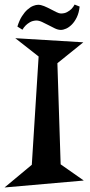

<svg xmlns="http://www.w3.org/2000/svg" viewBox="-36 -807 395 839"><path d="M214.8 -530.8 229 -88.9 330.1 -18.1 -16.1 12.2 103 -86.9 132.8 -560.1 30.8 -640.1 328.1 -622.1ZM312 -778.3Q309.1 -751 299.6 -731.4Q290 -711.9 277.8 -699.7Q265.6 -687.5 252.9 -681.9Q240.2 -676.3 230 -676.3Q217.8 -676.3 203.9 -682.9Q189.9 -689.5 175.5 -697.3Q161.1 -705.1 147 -711.4Q132.8 -717.8 121.1 -717.3Q106 -716.3 95 -710Q84 -703.6 76.7 -696.3Q67.9 -687.5 62 -677.2L40 -690.9Q48.3 -717.8 59.8 -735.8Q71.3 -753.9 84 -765.1Q96.7 -776.4 108.9 -781.2Q121.1 -786.1 130.9 -786.1Q142.6 -786.1 156.7 -780.3Q170.9 -774.4 184.8 -767.1Q198.7 -759.8 210.7 -753.9Q222.7 -748 230 -748Q246.1 -748 257.3 -754.2Q268.6 -760.3 275.9 -767.6Q284.7 -776.4 290 -787.1Z"/></svg>

Font: Risque
Style: Regular
Weight: 400
Designer: Astigmatic (AOETI)
Foundry: Astigmatic (AOETI)
Version: Version 1.000